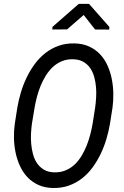

<svg xmlns="http://www.w3.org/2000/svg" viewBox="-20 -940 627 970"><path d="M532.7 -803.7 531.7 -790.5 460.4 -791 402.8 -864.3 318.8 -791.5 244.1 -791 245.1 -804.2 377.9 -920.4H429.7ZM535.6 -314.9Q529.3 -277.3 517.8 -238.5Q506.3 -199.7 489 -163.3Q471.7 -127 448.2 -94.7Q424.8 -62.5 394.8 -39.1Q364.7 -15.6 327.9 -2.4Q291 10.7 247.1 9.8Q205.1 8.8 173.1 -6.1Q141.1 -21 118.2 -45.4Q95.2 -69.8 80.6 -102.1Q65.9 -134.3 58.6 -169.9Q51.3 -205.6 50.5 -242.7Q49.8 -279.8 54.7 -314.5L67.4 -395.5Q73.7 -433.1 85.2 -471.9Q96.7 -510.7 114 -547.1Q131.3 -583.5 155 -615.7Q178.7 -647.9 208.7 -671.6Q238.8 -695.3 275.6 -708.5Q312.5 -721.7 356.4 -720.7Q398.9 -719.7 430.9 -704.8Q462.9 -689.9 485.8 -665.5Q508.8 -641.1 523.2 -608.9Q537.6 -576.7 544.7 -540.8Q551.8 -504.9 552.5 -467.5Q553.2 -430.2 548.3 -395.5ZM460.9 -397.5Q463.9 -419.9 465.6 -446.3Q467.3 -472.7 465.1 -499.3Q462.9 -525.9 456.1 -551Q449.2 -576.2 435.8 -595.7Q422.4 -615.2 401.6 -627.4Q380.9 -639.6 350.6 -640.6Q318.8 -641.6 293.2 -631.1Q267.6 -620.6 247.3 -601.8Q227.1 -583 211.7 -558.3Q196.3 -533.7 185.1 -506.1Q173.8 -478.5 166.5 -450.2Q159.2 -421.9 154.8 -396.5L141.1 -314Q138.2 -292 136.7 -265.6Q135.3 -239.3 137.7 -212.4Q140.1 -185.5 147 -160.2Q153.8 -134.8 167.5 -115Q181.2 -95.2 201.9 -82.8Q222.7 -70.3 252.9 -69.3Q284.7 -68.4 310.5 -78.9Q336.4 -89.4 356.4 -108.2Q376.5 -127 391.6 -151.9Q406.7 -176.8 417.7 -204.3Q428.7 -231.9 436 -260.3Q443.4 -288.6 447.8 -314.5Z"/></svg>

Font: TypoPRO Roboto Mono
Style: Italic
Weight: 400
Designer: Google
Version: Version 2.000986; 2015; ttfautohint (v1.3)